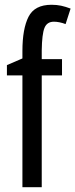

<svg xmlns="http://www.w3.org/2000/svg" viewBox="-20 -785 316 805"><path d="M240 -469H155V0H74V-469H9V-512L74 -540V-571Q74 -664 99.5 -714.5Q125 -765 196 -765Q218 -765 236.5 -761Q255 -757 276 -749L255 -684Q242 -689 229.5 -691.5Q217 -694 206 -694Q177 -694 166.5 -668Q156 -642 155 -574V-537H240Z"/></svg>

Font: Noto Sans Georgian ExtraCondensed
Style: Regular
Weight: 400
Width: 2
Designer: Monotype Design Team, Akaki Razmadze
Foundry: Google LLC
Version: Version 2.005; ttfautohint (v1.8.4.7-5d5b)